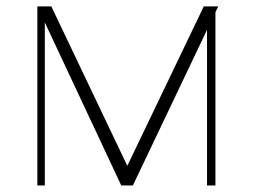

<svg xmlns="http://www.w3.org/2000/svg" viewBox="-20 -565 772 585"><path d="M367.9 -59.7 600.9 -545.5H644.9L636.4 -527.7V0H610.8V-474.1L384.9 0H349.4L116.5 -496.8V0H93.8V-545.5H136.4Z"/></svg>

Font: Inter UI Thin
Style: Regular
Weight: 100
Designer: Rasmus Andersson
Foundry: rsms
Version: 3.2;8d6f07862